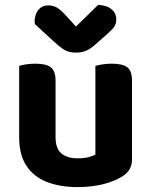

<svg xmlns="http://www.w3.org/2000/svg" viewBox="-20 -746 614 781"><path d="M58 -187V-259H206V-188Q206 -142 229.5 -122Q253 -102 296 -102Q323 -102 341 -107Q359 -112 368 -117V-259H517V-99Q517 -75 507.5 -58Q498 -41 477 -28Q445 -8 398.5 3.5Q352 15 295 15Q224 15 170.5 -6Q117 -27 87.5 -71.5Q58 -116 58 -187ZM517 -214H368V-478Q378 -481 396 -484Q414 -487 435 -487Q478 -487 497.5 -472.5Q517 -458 517 -417ZM206 -214H58V-478Q67 -481 85 -484Q103 -487 124 -487Q167 -487 186.5 -472.5Q206 -458 206 -417ZM249 -682 289 -638 379 -726Q413 -725 433 -709Q453 -693 453 -667Q453 -648 443 -635Q433 -622 411 -603L362 -560Q345 -545 327.5 -538.5Q310 -532 291 -532Q275 -532 262 -535Q249 -538 234.5 -548Q220 -558 199 -577L122 -648Q119 -664 124 -682Q129 -700 142 -712Q155 -724 177 -724Q195 -724 210 -716Q225 -708 249 -682Z"/></svg>

Font: Baloo Bhaijaan 2
Style: Bold
Weight: 700
Designer: Sanskriti Dholi, Noopur Datye and Ek Type
Foundry: Ek Type
Version: Version 1.701